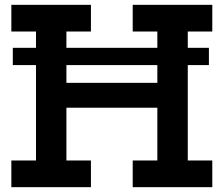

<svg xmlns="http://www.w3.org/2000/svg" viewBox="-20 -775 926 795"><path d="M845 -577V-505.5H33V-577ZM679 -432V-329H197.5V-432ZM27 -644.5V-755H356.5V-644.5H255V-110.5H356.5V0H27V-110.5H129V-644.5ZM529.5 -644.5V-755H859V-644.5H757.5V-110.5H859V0H529.5V-110.5H631.5V-644.5Z"/></svg>

Font: Hepta Slab SemiBold
Style: Regular
Weight: 600
Designer: Michael LaGattuta
Foundry: Michael LaGattuta
Version: Version 1.102